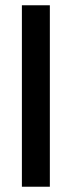

<svg xmlns="http://www.w3.org/2000/svg" viewBox="-20 -708 271 728"><path d="M63 0V-688H169V0Z"/></svg>

Font: Saira Condensed SemiBold
Style: Regular
Weight: 600
Width: 3
Designer: Hector Gatti with collaboration of the Omnibus-Type team
Foundry: Omnibus-Type
Version: Version 1.100